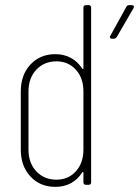

<svg xmlns="http://www.w3.org/2000/svg" viewBox="-20 -720 542 748"><path d="M315 -700H325Q335 -700 335 -690V-10Q335 0 325 0H315Q305 0 305 -10V-47Q305 -50 303.5 -50Q302 -50 300 -48Q283 -21 256.5 -6.5Q230 8 196 8Q136 8 98.5 -32.5Q61 -73 61 -137V-364Q61 -428 98.5 -468.5Q136 -509 196 -509Q229 -509 256 -494.5Q283 -480 300 -453Q302 -451 303.5 -451Q305 -451 305 -454V-690Q305 -700 315 -700ZM305 -137V-364Q305 -416 275.5 -448.5Q246 -481 200 -481Q152 -481 121.5 -448.5Q91 -416 91 -364V-137Q91 -85 121.5 -52.5Q152 -20 200 -20Q246 -20 275.5 -52.5Q305 -85 305 -137ZM410 -581 472 -693Q475 -700 484 -700H493Q499 -700 501 -696.5Q503 -693 500 -688L435 -576Q430 -569 423 -569H417Q411 -569 409 -572.5Q407 -576 410 -581Z"/></svg>

Font: Barlow Condensed Thin
Style: Regular
Weight: 250
Width: 3
Designer: Jeremy Tribby
Foundry: Tribby Type
Version: Version 1.408